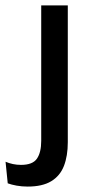

<svg xmlns="http://www.w3.org/2000/svg" viewBox="-76 -509 333 708"><path d="M76 -94V-489H174V-94ZM26 179Q4.5 179 -14.8 175.5Q-34 172 -47.5 167L-55.5 87.5Q-42.5 93 -28.2 96Q-14 99 1.5 99Q44.5 99 60.2 76Q76 53 76 10.5V-130.5H174V15.5Q174 66 159.8 102.8Q145.5 139.5 113 159.2Q80.5 179 26 179Z"/></svg>

Font: Anek Latin Medium
Style: Regular
Weight: 500
Designer: Yesha Goshar
Foundry: Ek Type
Version: Version 1.003